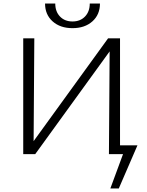

<svg xmlns="http://www.w3.org/2000/svg" viewBox="-20 -876 836 1091"><path d="M236 -856H294Q294 -810 321 -782Q348 -754 392 -754Q436 -754 463 -782Q490 -810 490 -856H548Q548 -793 505 -754.5Q462 -716 392 -716Q322 -716 279 -754.5Q236 -793 236 -856ZM655 195H607L679 0H599L603 -584L180 0H112V-658H175L171 -74L594 -658H662V-50H761Z"/></svg>

Font: Ysabeau Infant Semilight
Style: Regular
Weight: 300
Designer: Christian Thalmann (Catharsis Fonts)
Version: Version 0.003